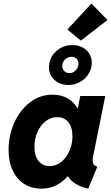

<svg xmlns="http://www.w3.org/2000/svg" viewBox="-20 -1078 641 1105"><path d="M29.3 -215.8Q29.3 -296.9 61.5 -370.1Q93.8 -443.4 151.6 -488.3Q209.5 -533.2 282.7 -533.2Q331.5 -533.2 367.9 -512.7Q404.3 -492.2 426.3 -454.6H427.7L441.9 -525.4H585.9L515.6 -176.8Q513.2 -163.1 513.2 -154.8Q513.2 -140.6 519.5 -131.8Q525.9 -123 540 -118.7L487.8 7.8Q448.2 -0.5 417 -19.3Q385.7 -38.1 372.1 -63H369.6Q306.6 7.8 217.8 7.8Q162.6 7.8 119.9 -19Q77.1 -45.9 53.2 -96.7Q29.3 -147.5 29.3 -215.8ZM397 -294.4Q397 -345.7 373.3 -374.8Q349.6 -403.8 309.1 -403.8Q272 -403.8 241.9 -380.1Q211.9 -356.4 195.1 -316.9Q178.2 -277.3 178.2 -232.9Q178.2 -181.2 201.9 -151.6Q225.6 -122.1 265.6 -122.1Q302.7 -122.1 332.8 -146.2Q362.8 -170.4 379.9 -210.2Q397 -250 397 -294.4ZM261.7 -690.9Q261.7 -700.7 264.2 -713.9Q270 -745.1 289.3 -768.8Q308.6 -792.5 336.7 -805.7Q364.7 -818.8 396.5 -818.8Q428.7 -818.8 454.3 -805.4Q480 -792 494.1 -768.8Q508.3 -745.6 508.3 -716.8Q508.3 -706.5 505.9 -693.4Q500 -665 481.4 -641.1Q462.9 -617.2 434.8 -603Q406.7 -588.9 373.5 -588.9Q341.3 -588.9 315.9 -602.1Q290.5 -615.2 276.1 -638.7Q261.7 -662.1 261.7 -690.9ZM431.6 -710.9Q431.6 -728 420.9 -739.5Q410.2 -751 391.6 -751Q370.1 -751 354.2 -735.8Q338.4 -720.7 338.4 -697.8Q338.4 -680.7 349.9 -668.9Q361.3 -657.2 379.4 -657.2Q392.6 -657.2 404.5 -664.3Q416.5 -671.4 424.1 -683.8Q431.6 -696.3 431.6 -710.9ZM367.7 -908.2 506.3 -1057.6 598.6 -962.9 445.3 -844.2Z"/></svg>

Font: Reddit Sans Vanilla ExtraBold
Style: Italic
Weight: 800
Italic angle: -11.25°
Designer: Stephen Hutchings
Version: Version 1.013